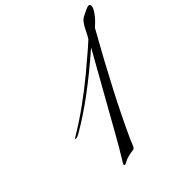

<svg xmlns="http://www.w3.org/2000/svg" viewBox="-238 -1066 1293 1293"><g transform="rotate(-45 408.0 -420.0)"><path d="M616 -674Q353 -444 148 -326Q125 -312 114 -312Q103 -312 103 -313Q103 -316 120 -326Q284 -424 466 -574Q474 -581 514 -615Q617 -701 642 -726Q649 -734 674.5 -786Q700 -838 724 -852Q788 -886 802 -886Q816 -886 816 -868.5Q816 -851 792 -817.5Q768 -784 728 -750Q494 -334 366 -52Q361 -40 354.5 -23.5Q348 -7 344 0Q338 12 328 14Q266 21 236 40Q226 46 222 46Q212 46 212 38Q212 35 226 13Q280 -75 319.5 -146.5Q359 -218 462 -400Q565 -582 616 -674Z"/></g></svg>

Font: Miama
Style: Regular
Weight: 400
Italic angle: 16.5°
Designer: Linus Romer
Foundry: Linus Romer
Version: 0.32